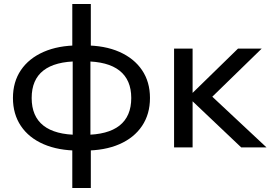

<svg xmlns="http://www.w3.org/2000/svg" viewBox="-20 -740 1371 964"><path d="M374 16Q273 16 199 -16Q125 -48 85 -107.5Q45 -167 45 -248Q45 -329 85 -388Q125 -447 199 -479.5Q273 -512 374 -512H404Q506 -512 579.5 -479.5Q653 -447 693 -388Q733 -329 733 -248Q733 -167 693 -107.5Q653 -48 579.5 -16Q506 16 404 16ZM374 -63H404Q521 -63 580 -109.5Q639 -156 639 -248Q639 -339 580 -385.5Q521 -432 404 -432H374Q257 -432 198 -386Q139 -340 139 -248Q139 -156 198 -109.5Q257 -63 374 -63ZM343 204V-17L345 -32V-455L343 -471V-720H436V-471L434 -455V-32L436 -17V204Z M1191 0 920 -257H930L1175 -496H1294L1028 -237L1009 -289L1318 0ZM854 0V-496H947V0Z"/></svg>

Font: Wix Madefor Display Medium
Style: Regular
Weight: 500
Designer: Dalton Maag Ltd
Foundry: Dalton Maag Ltd
Version: Version 3.100